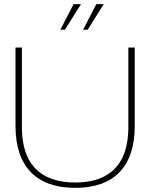

<svg xmlns="http://www.w3.org/2000/svg" viewBox="-20 -900 727 929"><path d="M55 -670V-291C55 -95 155 9 344 9C533 9 632 -95 632 -291V-670H601V-286C601 -68 471 -17 344 -17C217 -17 86 -68 86 -286V-670ZM272 -756H294L372 -880H336ZM382 -756H404L482 -880H446Z"/></svg>

Font: LT Wave Thin
Style: Regular
Weight: 100
Designer: Daniel Lyons
Version: Version 2.5 (Glyphs App)